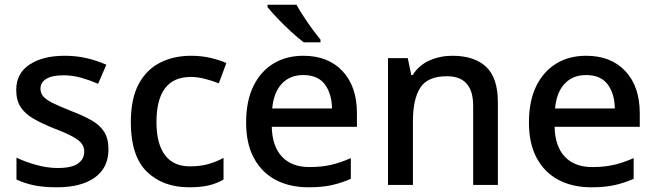

<svg xmlns="http://www.w3.org/2000/svg" viewBox="-20 -786 2788 816"><path d="M441 -152Q441 -73 383 -31.5Q325 10 222 10Q165 10 124.5 1.5Q84 -7 50 -23V-116Q85 -99 132.5 -85.5Q180 -72 225 -72Q285 -72 311.5 -91Q338 -110 338 -142Q338 -160 328 -174.5Q318 -189 290.5 -204.5Q263 -220 210 -240Q158 -261 122.5 -281.5Q87 -302 68 -330.5Q49 -359 49 -404Q49 -474 105.5 -511.5Q162 -549 255 -549Q304 -549 347.5 -539Q391 -529 432 -511L397 -430Q362 -445 325 -455.5Q288 -466 250 -466Q202 -466 177 -451Q152 -436 152 -409Q152 -390 164 -376Q176 -362 204.5 -348Q233 -334 283 -314Q333 -295 368.5 -275Q404 -255 422.5 -226Q441 -197 441 -152Z M784 10Q672 10 604 -56.5Q536 -123 536 -266Q536 -366 569 -428Q602 -490 660 -519.5Q718 -549 792 -549Q837 -549 876.5 -539.5Q916 -530 942 -518L910 -432Q882 -443 850.5 -451Q819 -459 791 -459Q645 -459 645 -267Q645 -175 681 -127Q717 -79 787 -79Q832 -79 866.5 -89Q901 -99 930 -115V-23Q901 -6 867 2Q833 10 784 10Z M1269 -549Q1375 -549 1436 -483.5Q1497 -418 1497 -305V-247H1135Q1137 -164 1178.5 -120Q1220 -76 1295 -76Q1347 -76 1387.5 -85.5Q1428 -95 1471 -114V-26Q1430 -8 1389 1Q1348 10 1291 10Q1212 10 1152.5 -21Q1093 -52 1059.5 -113.5Q1026 -175 1026 -265Q1026 -356 1056.5 -419Q1087 -482 1141.5 -515.5Q1196 -549 1269 -549ZM1269 -467Q1212 -467 1177.5 -430Q1143 -393 1137 -325H1391Q1390 -388 1360.5 -427.5Q1331 -467 1269 -467ZM1240 -766Q1252 -744 1270 -716.5Q1288 -689 1307 -663Q1326 -637 1342 -618V-606H1271Q1247 -624 1216.5 -652Q1186 -680 1158.5 -709Q1131 -738 1117 -756V-766Z M1902 -549Q1996 -549 2046 -502Q2096 -455 2096 -351V0H1991V-336Q1991 -462 1880 -462Q1797 -462 1766 -413Q1735 -364 1735 -272V0H1629V-539H1713L1728 -467H1734Q1760 -509 1805.5 -529Q1851 -549 1902 -549Z M2471 -549Q2577 -549 2638 -483.5Q2699 -418 2699 -305V-247H2337Q2339 -164 2380.5 -120Q2422 -76 2497 -76Q2549 -76 2589.5 -85.5Q2630 -95 2673 -114V-26Q2632 -8 2591 1Q2550 10 2493 10Q2414 10 2354.5 -21Q2295 -52 2261.5 -113.5Q2228 -175 2228 -265Q2228 -356 2258.5 -419Q2289 -482 2343.5 -515.5Q2398 -549 2471 -549ZM2471 -467Q2414 -467 2379.5 -430Q2345 -393 2339 -325H2593Q2592 -388 2562.5 -427.5Q2533 -467 2471 -467Z"/></svg>

Font: Noto Sans Tamil Medium
Style: Regular
Weight: 500
Designer: Jelle Bosma - Monotype Design Team
Foundry: Monotype Imaging Inc.
Version: Version 2.004; ttfautohint (v1.8.4.7-5d5b)